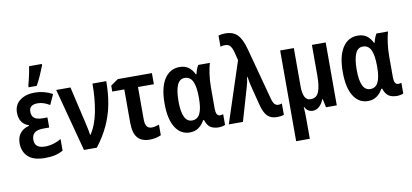

<svg xmlns="http://www.w3.org/2000/svg" viewBox="-87 -1087 3506 1632"><g transform="rotate(-10 1666.5 -271.0)"><path d="M305 -326V-239H256Q201 -239 177.5 -218.5Q154 -198 154 -159Q154 -86 244 -86Q281 -86 317.5 -97Q354 -108 383 -126V-26Q351 -7 313.5 1.5Q276 10 226 10Q126 10 80 -34.5Q34 -79 34 -151Q34 -204 62 -238Q90 -272 139 -283V-288Q57 -315 57 -411Q57 -478 106.5 -515.5Q156 -553 234 -553Q314 -553 387 -514L347 -426Q322 -441 296 -450Q270 -459 243 -459Q170 -459 170 -399Q170 -360 193.5 -343Q217 -326 265 -326ZM192 -606V-620Q197 -637 204.5 -669Q212 -701 218.5 -732.5Q225 -764 227 -782H337V-770Q323 -734 303.5 -689.5Q284 -645 262 -606Z M419 -543H542L615 -227Q622 -198 628 -168Q634 -138 637 -117H640Q690 -192 711 -303Q732 -414 732 -543H851Q851 -436 833.5 -344Q816 -252 777 -167.5Q738 -83 674 0H563Z M1245 -543V-447H1108V-168Q1108 -88 1162 -88Q1178 -88 1194.5 -91.5Q1211 -95 1228 -101V-10Q1210 -1 1183.5 5Q1157 11 1129 11Q1061 11 1025.5 -29Q990 -69 990 -163V-447H886V-498L950 -543Z M1476 10Q1397 10 1351.5 -62Q1306 -134 1306 -269Q1306 -407 1353.5 -480Q1401 -553 1484 -553Q1530 -553 1560.5 -531.5Q1591 -510 1611 -468H1616Q1621 -489 1628.5 -509Q1636 -529 1645 -543H1745Q1734 -506 1726 -450Q1718 -394 1718 -335V-152Q1718 -89 1754 -89Q1768 -89 1781 -94V-2Q1775 3 1757 6.5Q1739 10 1727 10Q1680 10 1653 -9Q1626 -28 1612 -73H1604Q1584 -35 1552 -12.5Q1520 10 1476 10ZM1512 -87Q1559 -87 1580.5 -130.5Q1602 -174 1602 -262V-270Q1602 -363 1580.5 -408.5Q1559 -454 1511 -454Q1467 -454 1446.5 -406Q1426 -358 1426 -268Q1426 -87 1512 -87Z M1813 0 1985 -524 1968 -593Q1959 -629 1944 -649Q1929 -669 1898 -669Q1876 -669 1858 -663V-759Q1883 -767 1917 -767Q1985 -767 2022.5 -728Q2060 -689 2083 -601L2201 -160Q2211 -120 2224.5 -105.5Q2238 -91 2257 -91Q2273 -91 2288 -97V1Q2278 5 2261 7.5Q2244 10 2229 10Q2175 10 2145 -21Q2115 -52 2098 -122L2060 -270Q2053 -295 2048 -321.5Q2043 -348 2040 -370H2036Q2031 -328 2019 -289L1935 0Z M2745 -543V0H2652L2637 -72H2632Q2617 -33 2592 -11.5Q2567 10 2537 10Q2492 10 2469 -35H2466Q2468 -13 2469 16Q2470 45 2470 73V240H2352V-543H2470V-214Q2470 -90 2535 -90Q2588 -90 2607 -139Q2626 -188 2626 -274V-543Z M3014 10Q2935 10 2889.5 -62Q2844 -134 2844 -269Q2844 -407 2891.5 -480Q2939 -553 3022 -553Q3068 -553 3098.5 -531.5Q3129 -510 3149 -468H3154Q3159 -489 3166.5 -509Q3174 -529 3183 -543H3283Q3272 -506 3264 -450Q3256 -394 3256 -335V-152Q3256 -89 3292 -89Q3306 -89 3319 -94V-2Q3313 3 3295 6.5Q3277 10 3265 10Q3218 10 3191 -9Q3164 -28 3150 -73H3142Q3122 -35 3090 -12.5Q3058 10 3014 10ZM3050 -87Q3097 -87 3118.5 -130.5Q3140 -174 3140 -262V-270Q3140 -363 3118.5 -408.5Q3097 -454 3049 -454Q3005 -454 2984.5 -406Q2964 -358 2964 -268Q2964 -87 3050 -87Z"/></g></svg>

Font: Avrile Sans Condensed SemiBold
Style: Regular
Weight: 600
Width: 3
Designer: Monotype Design Team
Foundry: Monotype Imaging Inc.
Version: Version 2.001;September 10, 2019;FontCreator 11.5.0.2425 64-